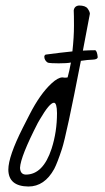

<svg xmlns="http://www.w3.org/2000/svg" viewBox="-20 -618 388 707"><path d="M209.5 -333C198.7 -332.7 185.5 -325.4 169.9 -311C141.6 -285 114.6 -246.7 88.9 -196.3C85 -189.1 76.7 -172.9 64 -147.5C28.5 -77.1 10.7 -25.7 10.7 6.8C11.1 47.5 35.6 68.2 84.5 68.8C124.2 68.8 155.9 47.2 179.7 3.9C187.5 -11.1 196.9 -35.5 208 -69.3C219.1 -103.2 242.4 -211.4 277.8 -394C295.1 -396.6 309.7 -398.1 321.5 -398.4C333.4 -398.8 339.5 -401.9 339.8 -407.7C338.5 -421.7 335.6 -430.2 331.1 -433.1C317.7 -433.1 302.4 -432.6 285.2 -431.6L311 -567.4C310.7 -572.9 307.9 -579.3 302.5 -586.7C297.1 -594 286.6 -597.7 271 -597.7C259.6 -596.7 253.1 -590.7 251.5 -579.6C252.1 -570.2 252.4 -551.4 252.4 -523.4C252.4 -495.4 250.5 -463.9 246.6 -428.7C217.6 -425.8 184.9 -421.9 148.4 -417C145.5 -416 143.7 -413.4 143.1 -409.2C143.4 -399.7 147.8 -392.4 156.2 -387.2C163.4 -385.6 176.8 -384.8 196.3 -384.8C215.8 -384.8 230.8 -385.7 241.2 -387.7C237.3 -366.5 233.2 -348.3 229 -333C226.4 -332.4 223 -332 218.8 -332ZM178.7 -239.7C185.9 -239.4 189.6 -226.7 189.9 -201.7C189.9 -155.4 183.3 -111.7 169.9 -70.3C149.1 -6.8 117.5 24.9 75.2 24.9C61.5 24.6 54.4 16.3 53.7 0C55 -27.7 76.8 -82.7 119.1 -165L127 -178.7C150.7 -219.4 168 -239.7 178.7 -239.7Z"/></svg>

Font: Kristi
Style: Medium
Weight: 400
Italic angle: -15°
Version: Version 1.003